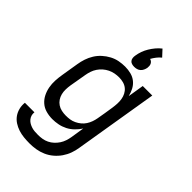

<svg xmlns="http://www.w3.org/2000/svg" viewBox="-291 -874 1182 1182"><g transform="rotate(45 300.0 -283.0)"><path d="M217 213Q192 213 167 210.5Q142 208 119 200.5Q96 193 76 180Q56 167 42.5 148Q29 129 23 105Q17 81 20 56H103Q101 70 105 83Q109 96 117.5 106Q126 116 137.5 122.5Q149 129 162 133Q175 137 189 138Q203 139 217 139Q235 139 253.5 136Q272 133 289.5 124.5Q307 116 321.5 102.5Q336 89 346.5 73Q357 57 363 39Q369 21 372 3L386 -86Q372 -64 352.5 -45Q333 -26 309.5 -14Q286 -2 260.5 3Q235 8 210 8Q210 8 210 8Q210 8 210 8Q182 8 155 0.5Q128 -7 108 -24.5Q88 -42 76 -66Q64 -90 59 -117Q54 -144 55.5 -172.5Q57 -201 62 -230L80 -340Q84 -366 92.5 -391.5Q101 -417 115.5 -440.5Q130 -464 151 -483Q172 -502 196.5 -515Q221 -528 247 -533Q273 -538 299 -538Q326 -538 351 -531.5Q376 -525 395 -509.5Q414 -494 425.5 -472Q437 -450 443 -425L460 -530H543L453 15Q449 42 439.5 68.5Q430 95 413.5 119Q397 143 374.5 162Q352 181 325.5 192.5Q299 204 271.5 208.5Q244 213 217 213ZM254 -66Q272 -66 289 -68.5Q306 -71 323 -79Q340 -87 354.5 -99Q369 -111 379 -126.5Q389 -142 395 -159Q401 -176 404 -193Q409 -221 413.5 -248.5Q418 -276 422 -303Q425 -323 426 -342.5Q427 -362 424 -380.5Q421 -399 412.5 -415.5Q404 -432 390 -443.5Q376 -455 357.5 -460Q339 -465 320 -465Q301 -465 282.5 -461.5Q264 -458 246.5 -449.5Q229 -441 214 -428Q199 -415 188 -398.5Q177 -382 171 -364Q165 -346 162 -328L143 -218Q140 -199 139.5 -179.5Q139 -160 143.5 -142Q148 -124 158 -109Q168 -94 183 -84Q198 -74 216.5 -70Q235 -66 254 -66ZM339 -576Q328 -576 318 -579Q308 -582 302 -589.5Q296 -597 294.5 -607.5Q293 -618 295 -629Q298 -650 305.5 -671Q313 -692 324.5 -711Q336 -730 350.5 -747.5Q365 -765 383 -779L421 -738Q406 -726 394.5 -711Q383 -696 374 -680Q382 -678 388 -673Q394 -668 397.5 -661Q401 -654 401.5 -645.5Q402 -637 401 -629Q399 -618 394 -607.5Q389 -597 380.5 -589.5Q372 -582 361 -579Q350 -576 339 -576Z"/></g></svg>

Font: Iosevka Curly Extended
Style: Italic
Weight: 400
Width: 7
Italic angle: -9°
Monospace: yes
Designer: Belleve Invis
Foundry: Belleve Invis
Version: Version 11.1.0; ttfautohint (v1.8.3)